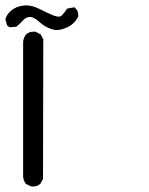

<svg xmlns="http://www.w3.org/2000/svg" viewBox="-30 -513 550 707"><path d="M55.2 -360.8Q57.6 -375.5 66.4 -386.7Q78.1 -396.5 93.8 -396.5Q100.1 -396.5 102.1 -395.5L119.1 -386.7L129.4 -368.7L128.4 146L118.7 163.6Q107.4 173.8 91.8 173.8Q85.4 173.8 83.5 172.9L65.9 164.6Q56.2 152.3 55.2 137.7ZM30.3 -414.6 5.4 -412.6 -3.4 -418.5 -10.3 -441.4Q-5.9 -460 12.2 -474.9Q30.3 -489.7 57.6 -492.7Q62 -493.2 66.4 -493.2Q89.8 -493.2 118.4 -478.5Q147 -463.9 169.4 -455.1Q178.7 -451.7 186 -451.7Q193.4 -451.7 197.8 -456.5Q208.5 -467.3 217.3 -481.4L243.7 -486.3Q247.1 -483.4 248 -482.4Q258.3 -472.2 258.3 -459Q258.3 -454.6 256.8 -449.2Q242.2 -423.3 216.8 -412.1Q195.3 -402.3 177.7 -402.3Q173.3 -402.3 170.9 -402.8Q140.1 -409.2 115.7 -431.6Q94.7 -450.7 80.3 -450.7Q65.9 -450.7 54 -437.3Q42 -423.8 30.3 -414.6Z"/></svg>

Font: Bakudai
Style: Medium
Weight: 500
Version: Version 1.48